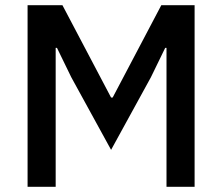

<svg xmlns="http://www.w3.org/2000/svg" viewBox="-20 -718 854 738"><path d="M86 0H194V-534H199L254 -421L407 -142L560 -421L615 -534H620V0H728V-698H600L413 -343H407L220 -698H86Z"/></svg>

Font: IBM Plex Thai Looped Medium
Style: Regular
Weight: 500
Designer: Mike Abbink, Paul van der Laan, Pieter van Rosmalen, Ben Mitchell, Mark Frömberg
Foundry: Bold Monday
Version: Version 1.0